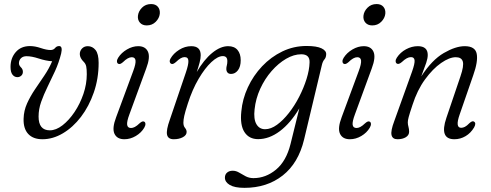

<svg xmlns="http://www.w3.org/2000/svg" viewBox="-20 -679 2424 948"><path d="M467 -368.5Q467 -291 443.2 -222.5Q419.5 -154 379.8 -102Q340 -50 290.5 -20.8Q241 8.5 189.5 8.5Q143.5 8.5 119.2 -17.8Q95 -44 96.5 -93Q97.5 -132.5 113.5 -168Q129.5 -203.5 152.5 -237.5Q175.5 -271.5 198.8 -305.8Q222 -340 237.5 -376.5Q206.5 -378.5 171.5 -390Q136.5 -401.5 111 -401.5Q93.5 -401.5 83.5 -391.5Q73.5 -381.5 73.5 -366.5Q73.5 -356.5 83 -347Q93 -337.5 93 -324.5Q93 -312.5 84.8 -305.2Q76.5 -298 66 -298Q51.5 -298 41.8 -310.2Q32 -322.5 32 -348.5Q32 -392 57.8 -421.8Q83.5 -451.5 128 -451.5Q152.5 -451.5 181.2 -441.8Q210 -432 229.5 -432Q244 -432 252 -442Q260 -452 273 -451.5Q290 -450.5 282 -415Q270.5 -369 251.8 -328.2Q233 -287.5 214.5 -249.8Q196 -212 183.2 -176Q170.5 -140 170.5 -103.5Q170.5 -35.5 226 -35.5Q256.5 -35.5 288.5 -60.2Q320.5 -85 347.8 -125.5Q375 -166 391.8 -215Q408.5 -264 408.5 -312.5Q408.5 -337 405.8 -350.5Q403 -364 394 -373Q374 -392.5 374 -412Q374 -428 385 -439.5Q396 -451 413.5 -451Q436.5 -451 451.8 -432Q467 -413 467 -368.5Z M704.5 -553.5Q683 -553.5 671 -567Q659 -580.5 661 -601Q663.5 -623.5 681.2 -641.2Q699 -659 726 -659Q748 -659 759.5 -645.5Q771 -632 769 -611Q766.5 -589 748.8 -571.2Q731 -553.5 704.5 -553.5ZM619 -114.5Q605.5 -78.5 607.8 -62.8Q610 -47 627 -47Q635.5 -47 645.8 -52.2Q656 -57.5 669.5 -70.5Q683.5 -83 691.5 -78.5Q697.5 -76 698 -67.5Q698.5 -59 692 -48Q677.5 -23.5 650.5 -7.5Q623.5 8.5 594 8.5Q558 8.5 545.2 -18.5Q532.5 -45.5 553.5 -100.5L637.5 -327.5Q651 -363.5 649.2 -380Q647.5 -396.5 630.5 -396.5Q611.5 -396.5 587 -372Q580.5 -366.5 575 -364Q569.5 -361.5 564 -364Q558 -367 557.5 -375.5Q557 -384 563.5 -394Q579 -418.5 606.8 -434.8Q634.5 -451 662.5 -451Q698 -451 710.5 -423.8Q723 -396.5 702 -341Z M827 -363.5Q820.5 -365.5 818.5 -372.8Q816.5 -380 822 -390Q836 -415 864.5 -433Q893 -451 924.5 -451Q971 -451 971 -406.5Q971 -390.5 965.5 -369.8Q960 -349 951.5 -323.5Q987 -384.5 1027.8 -417.8Q1068.5 -451 1106.5 -451Q1137 -451 1152.8 -432.2Q1168.5 -413.5 1168.5 -381.5Q1168.5 -350 1154.8 -332Q1141 -314 1121 -314Q1109 -314 1103.2 -321Q1097.5 -328 1097.5 -338.5Q1097.5 -347.5 1100 -356.2Q1102.5 -365 1102.5 -377.5Q1102.5 -402 1080 -402Q1055.5 -402 1023.8 -372.5Q992 -343 960.8 -290Q929.5 -237 907 -166.5Q894 -126.5 889.8 -106.8Q885.5 -87 885.5 -73.5Q885.5 -57 893.5 -47.5Q901.5 -38 901.5 -27.5Q901.5 -11.5 882.8 -1.5Q864 8.5 838 8.5Q809.5 8.5 804.8 -14Q800 -36.5 818.5 -88L897.5 -320.5Q911 -360 910.2 -378.5Q909.5 -397 891.5 -397Q882.5 -397 872.5 -391.5Q862.5 -386 848.5 -372.5Q834.5 -360.5 827 -363.5Z M1481.5 9.5Q1453.5 126.5 1375.8 187.5Q1298 248.5 1187 248.5Q1138.5 248.5 1114.5 234.2Q1090.5 220 1090.5 198Q1090.5 182.5 1101.2 173.2Q1112 164 1129 164Q1145.5 164 1160.8 173.2Q1176 182.5 1193.2 191.5Q1210.5 200.5 1231.5 200.5Q1292 200.5 1342.8 158.5Q1393.5 116.5 1414.5 32L1458 -144Q1414 -70.5 1361.5 -31.2Q1309 8 1254.5 8Q1209.5 8 1187 -26.8Q1164.5 -61.5 1171.5 -128.5Q1177 -190 1203.8 -247.8Q1230.5 -305.5 1274.2 -351.8Q1318 -398 1374 -425Q1430 -452 1493.5 -452Q1543.5 -452 1567.8 -440.2Q1592 -428.5 1590.5 -410Q1590 -395 1581.8 -385.5Q1573.5 -376 1569.5 -359ZM1237 -139Q1231.5 -91 1246 -66Q1260.5 -41 1289 -41Q1317.5 -41 1347.8 -63Q1378 -85 1406.2 -121Q1434.5 -157 1457 -200.8Q1479.5 -244.5 1493.5 -289Q1507.5 -333.5 1508.5 -371Q1510 -411 1467.5 -411Q1431 -411 1392.8 -388.8Q1354.5 -366.5 1321 -328.2Q1287.5 -290 1265 -241Q1242.5 -192 1237 -139Z M1818 -553.5Q1796.5 -553.5 1784.5 -567Q1772.5 -580.5 1774.5 -601Q1777 -623.5 1794.8 -641.2Q1812.5 -659 1839.5 -659Q1861.5 -659 1873 -645.5Q1884.5 -632 1882.5 -611Q1880 -589 1862.2 -571.2Q1844.5 -553.5 1818 -553.5ZM1732.5 -114.5Q1719 -78.5 1721.2 -62.8Q1723.5 -47 1740.5 -47Q1749 -47 1759.2 -52.2Q1769.5 -57.5 1783 -70.5Q1797 -83 1805 -78.5Q1811 -76 1811.5 -67.5Q1812 -59 1805.5 -48Q1791 -23.5 1764 -7.5Q1737 8.5 1707.5 8.5Q1671.5 8.5 1658.8 -18.5Q1646 -45.5 1667 -100.5L1751 -327.5Q1764.5 -363.5 1762.8 -380Q1761 -396.5 1744 -396.5Q1725 -396.5 1700.5 -372Q1694 -366.5 1688.5 -364Q1683 -361.5 1677.5 -364Q1671.5 -367 1671 -375.5Q1670.5 -384 1677 -394Q1692.5 -418.5 1720.2 -434.8Q1748 -451 1776 -451Q1811.5 -451 1824 -423.8Q1836.5 -396.5 1815.5 -341Z M1940.5 -364.5Q1934 -367.5 1933.5 -376.2Q1933 -385 1939.5 -394.5Q1956.5 -420.5 1985 -435.8Q2013.5 -451 2043 -451Q2092 -451 2092 -407.5Q2092 -391.5 2084.5 -369Q2077 -346.5 2060 -302Q2113 -383.5 2171.2 -417.2Q2229.5 -451 2274.5 -451Q2326.5 -451 2333.8 -413.2Q2341 -375.5 2316.5 -307L2249.5 -113.5Q2226.5 -48 2257 -48Q2266 -48 2275.5 -52.8Q2285 -57.5 2298.5 -71.5Q2312 -83.5 2319.5 -79Q2333 -72 2321 -50Q2304.5 -22 2278.8 -6.8Q2253 8.5 2223.5 8.5Q2148 8.5 2184 -97L2253.5 -302Q2271.5 -354.5 2265 -375.5Q2258.5 -396.5 2230.5 -396.5Q2199 -396.5 2158 -368Q2117 -339.5 2078.5 -286.8Q2040 -234 2016.5 -160.5Q2002 -117 1997.8 -100.8Q1993.5 -84.5 1993.5 -75Q1993.5 -64 1996.8 -52.8Q2000 -41.5 2000 -28.5Q2000 -11.5 1983.8 -1.5Q1967.5 8.5 1942.5 8.5Q1918 8.5 1913.2 -12.2Q1908.5 -33 1926.5 -80.5L2014.5 -325.5Q2028.5 -365 2027 -381Q2025.5 -397 2009 -397Q1989.5 -397 1964.5 -373Q1949.5 -360 1940.5 -364.5Z"/></svg>

Font: Fraunces 72pt SuperSoft Light
Style: Italic
Weight: 300
Italic angle: -16°
Version: Version 1.000;[b76b70a41]